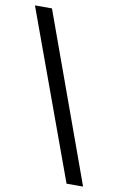

<svg xmlns="http://www.w3.org/2000/svg" viewBox="-90 -776 506 823"><g transform="rotate(10 163.0 -364.5)"><path d="M-6 -729H68L332 0H260Z"/></g></svg>

Font: Rosario Light Medium
Style: Regular
Weight: 500
Version: Version 1.101; ttfautohint (v1.8.1.43-b0c9)